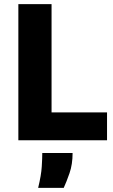

<svg xmlns="http://www.w3.org/2000/svg" viewBox="-20 -680 549 931"><path d="M69 0V-660H230V0ZM98 0V-135H499V0ZM165 231Q180 169 182.5 128Q185 87 185 62H332Q332 117 317 160Q302 203 289 231Z"/></svg>

Font: Bricolage Grotesque ExtraBold
Style: Regular
Weight: 800
Designer: Mathieu Triay
Foundry: Atelier Triay
Version: Version 1.001;gftools[0.9.33.dev8+g029e19f]